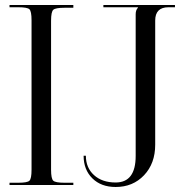

<svg xmlns="http://www.w3.org/2000/svg" viewBox="-20 -739 736 767"><path d="M323 -117Q323 -69 355.5 -39.5Q388 -10 442 -10Q522 -10 522 -116V-682Q522 -699 531 -708V-710H393V-719H679V-710H653Q600 -710 600 -657V-161Q600 -86 555.5 -39Q511 8 442 8Q384 8 349 -26.5Q314 -61 314 -117ZM18 0V-9H53Q89 -9 97.5 -17Q106 -25 106 -61V-658Q106 -694 97.5 -702Q89 -710 53 -710H18V-719H273V-708H238Q202 -708 193 -700Q184 -692 184 -656V-61Q184 -25 193 -17Q202 -9 238 -9H273V0Z"/></svg>

Font: FoglihtenNo06
Style: Regular
Weight: 500
Designer: gluk (gluksza@wp.pl)
Foundry: gluk (gluksza@wp.pl)
Version: Version 0.76